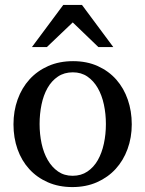

<svg xmlns="http://www.w3.org/2000/svg" viewBox="-20 -740 584 772"><path d="M405.8 -241.2Q405.8 -282.2 397.7 -319.8Q389.6 -357.4 373 -386.2Q356.4 -415 331.5 -432.1Q306.6 -449.2 272.9 -449.2Q238.3 -449.2 212.9 -432.1Q187.5 -415 171.1 -386.2Q154.8 -357.4 147 -319.8Q139.2 -282.2 139.2 -241.2Q139.2 -200.7 147.2 -163.1Q155.3 -125.5 171.9 -96.7Q188.5 -67.9 213.4 -50.5Q238.3 -33.2 272 -33.2Q306.2 -33.2 331.5 -50.3Q356.9 -67.4 373.3 -96.2Q389.6 -125 397.7 -162.6Q405.8 -200.2 405.8 -241.2ZM509.8 -240.2Q509.8 -187 492.9 -140.9Q476.1 -94.7 445.1 -60.8Q414.1 -26.9 369.9 -7.3Q325.7 12.2 271 12.2Q216.3 12.2 172.4 -7.1Q128.4 -26.4 97.7 -60.1Q66.9 -93.8 50.5 -139.9Q34.2 -186 34.2 -240.2Q34.2 -293.5 50.8 -339.8Q67.4 -386.2 98.6 -420.7Q129.9 -455.1 174.1 -474.6Q218.3 -494.1 273.9 -494.1Q329.6 -494.1 373.5 -474.1Q417.5 -454.1 447.8 -419.7Q478 -385.3 493.9 -339.1Q509.8 -293 509.8 -240.2ZM375.5 -550.8 272.5 -649.9 168.5 -550.8H108.4L234.4 -720.2H309.6L435.5 -550.8Z"/></svg>

Font: BabelStone Ogham
Style: Regular
Weight: 400
Designer: Andrew West
Foundry: BabelStone
Version: Version 2.02 March 14, 2022